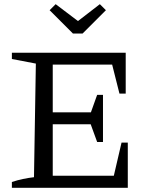

<svg xmlns="http://www.w3.org/2000/svg" viewBox="-20 -901 722 921"><path d="M563 -217H593V0H37V-28Q64 -37 90.5 -42.5Q117 -48 143 -51L152 -596L37 -618V-648H583V-452H553L518 -591H233V-362H416L446 -446H474V-220H446L415 -305H233V-58H526ZM330 -740 218 -852 247 -881 354 -800 459 -881 488 -852 376 -740Z"/></svg>

Font: Piazzolla SC
Style: Regular
Weight: 400
Designer: Juan Pablo del Peral
Foundry: Huerta Tipografica
Version: Version 1.330